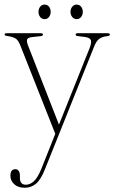

<svg xmlns="http://www.w3.org/2000/svg" viewBox="-22 -594 510 858"><path d="M164 157.5 225 4 68 -393Q59 -415.5 46.2 -422.8Q33.5 -430 8.5 -433.5Q-1.5 -434.5 -1.5 -440Q-1.5 -445.5 6.5 -445.5H161Q170 -445.5 170 -439.5Q170 -433.5 160 -432.5L123 -428.5Q103 -426.5 99.5 -418.2Q96 -410 103 -391.5L241.5 -37L378 -378Q388.5 -404.5 383.8 -415.2Q379 -426 356 -429L327 -432.5Q316 -433.5 316 -439.5Q316 -445.5 325 -445.5H460Q469 -445.5 469 -439.5Q469 -434 458 -432.5Q434 -430 421 -420Q408 -410 398.5 -385.5L179 162Q160.5 209 138.8 227Q117 245 88.5 245Q58.5 245 41.5 229.2Q24.5 213.5 24.5 191.5Q24.5 162 47 162Q56 162 61.5 169.8Q67 177.5 67 189.5V201Q67 231.5 93.5 231.5Q112.5 231.5 129.8 215.5Q147 199.5 164 157.5ZM177 -508.5Q165 -508.5 157.5 -518.2Q150 -528 150 -541Q150 -554.5 157.5 -564Q165 -573.5 177 -573.5Q190 -573.5 197.2 -564Q204.5 -554.5 204.5 -541Q204.5 -528 197.2 -518.2Q190 -508.5 177 -508.5ZM320.5 -508.5Q308.5 -508.5 300.8 -518.2Q293 -528 293 -541Q293 -554.5 300.8 -564Q308.5 -573.5 320.5 -573.5Q333 -573.5 340.5 -564Q348 -554.5 348 -541Q348 -528 340.5 -518.2Q333 -508.5 320.5 -508.5Z"/></svg>

Font: Fraunces 72pt S000 Thin
Style: Regular
Weight: 100
Version: Version 1.000; ttfautohint (v1.8.3)